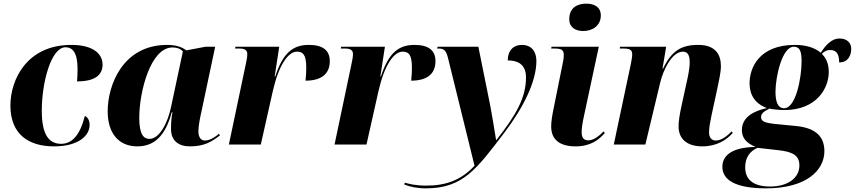

<svg xmlns="http://www.w3.org/2000/svg" viewBox="-20 -792 4684 1052"><path d="M276 10C413 10 471 -51 471 -107C471 -136 458 -151 445 -157C418 -50 374 -4 315 -4C247 -4 209 -55 209 -185C209 -344 261 -533 339 -533C378 -533 405 -503 405 -414C405 -388 404 -368 402 -346C507 -346 542 -386 542 -438C542 -498 489 -546 371 -546C126 -546 37 -354 37 -214C37 -55 138 10 276 10Z M732 10C825 10 886 -47 921 -177H925C920 -152 917 -128 917 -85C917 -22 957 10 1021 10C1102 10 1141 -17 1185 -50L1180 -59C1161 -43 1131 -22 1103 -22C1082 -22 1067 -38 1067 -74C1067 -102 1077 -151 1083 -177L1159 -536H1106L1001 -516C976 -535 943 -546 896 -546C653 -546 570 -326 570 -182C570 -59 633 10 732 10ZM799 -31C768 -31 743 -54 743 -146C743 -290 805 -532 925 -532C949 -532 970 -525 982 -510L917 -205C899 -119 854 -31 799 -31Z M1327 -442 1234 0H1409L1475 -294C1506 -430 1557 -509 1607 -509C1639 -509 1658 -494 1658 -422C1658 -402 1657 -378 1654 -350C1737 -350 1787 -384 1787 -457C1787 -516 1749 -546 1672 -546C1585 -546 1530 -502 1488 -373H1485L1510 -536H1270L1268 -526H1293C1323 -526 1335 -515 1335 -496C1335 -479 1331 -462 1327 -442Z M1906 -442 1813 0H1988L2054 -294C2085 -430 2136 -509 2186 -509C2218 -509 2237 -494 2237 -422C2237 -402 2236 -378 2233 -350C2316 -350 2366 -384 2366 -457C2366 -516 2328 -546 2251 -546C2164 -546 2109 -502 2067 -373H2064L2089 -536H1849L1847 -526H1872C1902 -526 1914 -515 1914 -496C1914 -479 1910 -462 1906 -442Z M2313 240C2517 240 2591 135 2745 -67C2847 -202 2919 -345 2919 -458C2919 -510 2892 -546 2839 -546C2795 -546 2762 -517 2762 -461C2811 -461 2862 -444 2862 -368C2862 -260 2812 -167 2700 -25H2698C2692 -63 2677 -157 2667 -209L2601 -536H2378L2375 -526H2385C2414 -526 2425 -513 2435 -473L2580 116C2508 194 2425 225 2316 225C2260 225 2222 216 2198 209L2195 219C2224 231 2265 240 2313 240Z M3176 -622C3225 -622 3272 -651 3272 -707C3272 -755 3234 -772 3193 -772C3144 -772 3099 -751 3099 -686C3099 -642 3133 -622 3176 -622ZM3134 10C3216 10 3261 -26 3294 -63L3287 -72C3265 -49 3234 -23 3204 -23C3178 -23 3168 -37 3167 -65C3166 -86 3172 -122 3180 -158L3261 -536H3002L3000 -526H3020C3058 -526 3069 -517 3069 -491C3069 -474 3066 -454 3061 -434L3017 -216C3005 -158 3000 -126 3000 -99C3000 -26 3048 10 3134 10Z M3828 10C3909 10 3963 -27 3995 -64L3989 -72C3971 -54 3937 -22 3902 -22C3879 -22 3865 -38 3865 -67C3865 -96 3872 -126 3879 -162L3912 -315C3919 -350 3930 -395 3930 -430C3930 -493 3900 -546 3806 -546C3713 -546 3660 -514 3613 -416H3610L3630 -536H3377L3376 -526H3398C3436 -526 3444 -515 3444 -493C3444 -481 3440 -460 3437 -444L3343 0H3516L3597 -338C3614 -410 3662 -509 3722 -509C3755 -509 3759 -477 3759 -449C3759 -415 3747 -361 3741 -335L3713 -207C3703 -160 3698 -126 3698 -99C3698 -32 3743 10 3828 10Z M4178 240C4394 240 4497 144 4497 36C4497 -51 4440 -93 4337 -102L4225 -113C4170 -119 4150 -127 4150 -151C4150 -168 4163 -181 4196 -197C4211 -193 4251 -189 4277 -189C4454 -189 4521 -308 4521 -398C4521 -453 4499 -481 4483 -497C4497 -512 4512 -518 4528 -518C4561 -518 4578 -499 4578 -450C4629 -450 4644 -491 4644 -525C4644 -555 4623 -581 4580 -581C4531 -581 4498 -535 4477 -503C4445 -531 4395 -546 4335 -546C4141 -546 4087 -422 4087 -336C4087 -273 4116 -224 4182 -200C4077 -176 4045 -130 4045 -79C4045 -38 4067 -9 4120 13C3995 15 3938 57 3938 122C3938 192 4006 240 4178 240ZM4276 -199C4242 -199 4229 -234 4229 -289C4229 -373 4266 -536 4329 -536C4362 -536 4372 -512 4372 -456C4372 -369 4342 -199 4276 -199ZM4200 230C4100 230 4063 186 4063 125C4063 70 4089 37 4130 18L4246 31C4325 40 4360 60 4360 115C4360 184 4295 230 4200 230Z"/></svg>

Font: Noto Serif Display ExtraBold
Style: Italic
Weight: 800
Italic angle: -12°
Designer: Monotype Design Team
Foundry: Monotype Imaging Inc.
Version: Version 2.009